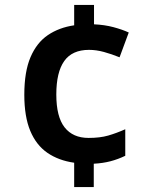

<svg xmlns="http://www.w3.org/2000/svg" viewBox="-20 -744 612 774"><path d="M359 -646Q402 -644 437.5 -634.5Q473 -625 499 -613L462 -513Q430 -526 399 -534.5Q368 -543 339 -543Q271 -543 239 -498Q207 -453 207 -363Q207 -273 240.5 -230.5Q274 -188 337 -188Q383 -188 416 -197.5Q449 -207 485 -223V-116Q456 -102 425.5 -94Q395 -86 358 -84V10H279V-88Q216 -97 171 -128Q126 -159 102 -216.5Q78 -274 78 -362Q78 -455 103 -513.5Q128 -572 173 -602.5Q218 -633 279 -642V-724H359Z"/></svg>

Font: Noto Sans Hanifi Rohingya SemiBold
Style: Regular
Weight: 600
Version: Version 2.101